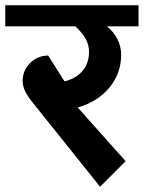

<svg xmlns="http://www.w3.org/2000/svg" viewBox="-42 -658 546 729"><path d="M484 -558H364Q390 -537 404 -509Q418 -481 418 -450Q418 -379 373 -325Q328 -271 253 -250L435 -46L338 51L88 -261Q65 -289 54.5 -309.5Q44 -330 44 -350Q44 -391 72.5 -419Q101 -447 141 -447L203 -349Q247 -360 271.5 -389Q296 -418 296 -461Q296 -488 283 -511Q270 -534 244 -558H-22V-638H484Z"/></svg>

Font: AmikoBold
Style: Bold
Weight: 700
Designer: Pablo Impallari, Rodrigo Fuenzalida, Andres Torresi
Foundry: Impallari Type
Version: Version 1.000; ttfautohint (v1.3)